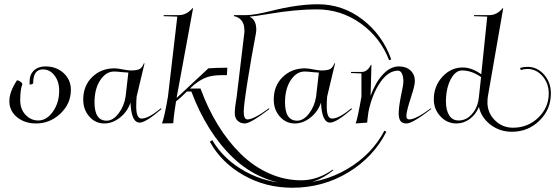

<svg xmlns="http://www.w3.org/2000/svg" viewBox="-20 -576 2615 902"><path d="M85 -180Q75 -156 75 -105Q75 -63 100 -36.5Q125 -10 160 -10Q199 -10 228.5 -51.5Q258 -93 258 -150Q258 -193 236 -221.5Q214 -250 182 -250Q136 -250 136 -187Q136 -179 119 -179V-193Q119 -226 139.5 -245Q160 -264 193 -264Q245 -264 279 -232.5Q313 -201 313 -154Q313 -89 264 -42.5Q215 4 149 4Q96 4 60 -25.5Q24 -55 24 -101Q24 -145 60 -199Q66 -199 75.5 -192.5Q85 -186 85 -180Z M570 -122 583 -235Q574 -235 555 -237Q530 -240 516 -240Q478 -240 451 -199.5Q424 -159 424 -95Q424 -9 481 -9Q511 -9 537 -43Q563 -77 570 -122ZM622 -123Q620 -104 620 -75Q620 -19 645 -19Q678 -19 735 -67L739 -64Q665 0 636 0Q597 0 593 -94Q579 -52 544 -24Q509 4 470 4Q428 4 399.5 -28.5Q371 -61 371 -108Q371 -173 413 -214Q455 -255 518 -255Q532 -255 562 -249Q585 -245 593 -245Q626 -245 637.5 -252.5Q649 -260 656 -279L659 -278Z M794 3 741 4Q752 -23 769 -122L813 -498L749 -500V-505H821Q856 -505 885 -538L887 -537L811 -124Q810 -119 810 -116L959 -255Q969 -256 996 -257L1048 -258L1046 -223H1024Q980 -223 951.5 -213Q923 -203 892 -178L872 -160H922Q956 -67 1003.5 10.5Q1051 88 1110.5 146.5Q1170 205 1243 238Q1316 271 1395 271Q1472 271 1543 221L1546 224Q1464 290 1371 290Q1289 290 1213 257Q1137 224 1075 165Q1013 106 963.5 27Q914 -52 879 -146H858Q823 -112 816 -107L807 -100Q796 -33 794 3Z M1795 43Q1735 162 1616 234Q1497 306 1353 306Q1228 306 1124 247Q1020 188 966 90L977 82Q1031 174 1133 230Q1235 286 1357 286Q1496 286 1611.5 218Q1727 150 1786 38ZM1808 -293Q1767 -400 1674.5 -466Q1582 -532 1468 -532Q1371 -532 1245 -511Q1181 -500 1154 -498L1153 -497Q1183 -484 1184 -439Q1184 -429 1182 -418Q1161 -308 1143 -194.5Q1125 -81 1125 -51Q1125 -15 1143 -15Q1172 -15 1243 -67L1246 -64Q1157 4 1130 4Q1110 4 1096.5 -8.5Q1083 -21 1083 -44Q1083 -72 1092 -122L1128 -423Q1129 -430 1128 -436Q1128 -464 1114 -480.5Q1100 -497 1079 -500V-505H1138Q1174 -505 1251 -524Q1377 -556 1473 -556Q1590 -556 1683.5 -484Q1777 -412 1818 -297Z M1465 -122 1478 -235Q1469 -235 1450 -237Q1425 -240 1411 -240Q1373 -240 1346 -199.5Q1319 -159 1319 -95Q1319 -9 1376 -9Q1406 -9 1432 -43Q1458 -77 1465 -122ZM1517 -123Q1515 -104 1515 -75Q1515 -19 1540 -19Q1573 -19 1630 -67L1634 -64Q1560 0 1531 0Q1492 0 1488 -94Q1474 -52 1439 -24Q1404 4 1365 4Q1323 4 1294.5 -28.5Q1266 -61 1266 -108Q1266 -173 1308 -214Q1350 -255 1413 -255Q1427 -255 1457 -249Q1480 -245 1488 -245Q1521 -245 1532.5 -252.5Q1544 -260 1551 -279L1554 -278Z M1705 0 1651 4Q1660 -19 1678 -122V-231L1629 -233V-238H1679Q1706 -238 1723 -272L1725 -271L1721 -126Q1744 -189 1779 -226.5Q1814 -264 1854 -264Q1888 -264 1908.5 -245Q1929 -226 1929 -195Q1929 -174 1912 -123Q1889 -53 1889 -31Q1889 -15 1903 -15Q1933 -15 2004 -67L2006 -64Q1918 4 1890 4Q1870 4 1861.5 -7.5Q1853 -19 1853 -44Q1853 -70 1863 -122L1873 -172Q1875 -183 1875 -195Q1875 -215 1868.5 -229.5Q1862 -244 1850 -244Q1804 -244 1766 -188.5Q1728 -133 1711 -51Q1705 -7 1705 0Z M2272 -123Q2270 -112 2270 -95Q2270 -46 2305 -11Q2340 24 2390 24Q2460 24 2509 -23.5Q2558 -71 2558 -137Q2558 -185 2528.5 -218.5Q2499 -252 2458 -252Q2442 -252 2427 -247L2423 -257Q2440 -262 2458 -262Q2504 -262 2536 -225.5Q2568 -189 2568 -137Q2568 -62 2514.5 -9.5Q2461 43 2385 43Q2327 43 2283.5 9Q2240 -25 2230 -74Q2216 -39 2187.5 -17.5Q2159 4 2124 4Q2080 4 2049 -29.5Q2018 -63 2018 -109Q2018 -171 2058 -215Q2098 -259 2154 -259Q2196 -259 2241 -227L2269 -498L2207 -500V-505H2279Q2315 -505 2342 -538L2344 -537ZM2230 -122 2240 -214Q2195 -245 2151 -245Q2119 -245 2097 -202.5Q2075 -160 2075 -99Q2075 -59 2090 -34.5Q2105 -10 2135 -10Q2168 -10 2193.5 -36Q2219 -62 2227 -101Z"/></svg>

Font: Kleymissky
Style: Regular
Weight: 500
Italic angle: -8°
Designer: gluk
Foundry: gluk
Version: Version 0.283